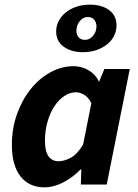

<svg xmlns="http://www.w3.org/2000/svg" viewBox="-20 -792 592 824"><path d="M336 -568Q286 -568 253.5 -591.5Q221 -615 221 -657Q221 -681 232 -702Q243 -723 262 -738.5Q281 -754 307.5 -763Q334 -772 366 -772Q417 -772 448.5 -748.5Q480 -725 480 -683Q480 -659 469.5 -638Q459 -617 439.5 -601.5Q420 -586 393.5 -577Q367 -568 336 -568ZM345 -621Q365 -621 379.5 -638.5Q394 -656 394 -679Q394 -695 384.5 -707Q375 -719 357 -719Q337 -719 322.5 -701.5Q308 -684 308 -661Q308 -644 317 -632.5Q326 -621 345 -621ZM171 12Q105 12 68 -35Q31 -82 31 -170Q31 -241 53 -302.5Q75 -364 112 -410Q149 -456 197 -482Q245 -508 296 -508Q330 -508 360 -490.5Q390 -473 404 -443H406L428 -496H537L438 0H327L329 -65H326Q292 -30 251 -9Q210 12 171 12ZM231 -100Q256 -100 284.5 -115.5Q313 -131 337 -173L372 -349Q360 -374 341.5 -385Q323 -396 306 -396Q280 -396 256 -380Q232 -364 213.5 -336Q195 -308 184 -270Q173 -232 173 -187Q173 -142 188.5 -121Q204 -100 231 -100Z"/></svg>

Font: TypoPRO Source Sans Pro
Style: Bold Italic
Weight: 700
Italic angle: -11°
Designer: Paul D. Hunt
Foundry: Adobe Systems Incorporated
Version: Version 1.075;PS 2.000;hotconv 1.0.86;makeotf.lib2.5.63406